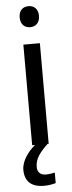

<svg xmlns="http://www.w3.org/2000/svg" viewBox="-63 -768 384 1019"><g transform="rotate(-5 129.0 -258.5)"><path d="M130 -737C101 -737 78 -720 78 -681C78 -643 101 -625 130 -625C157 -625 181 -643 181 -681C181 -720 157 -737 130 -737ZM99 116C99 75 122 43 167 0H173V-536H85V0H100C64 30 27 78 27 126C27 185 59 220 130 220C156 220 173 216 192 211V155C181 157 166 161 144 161C116 161 99 146 99 116Z"/></g></svg>

Font: Noto Sans Newa
Style: Regular
Weight: 400
Designer: Monotype Design Team
Foundry: Monotype Imaging Inc.
Version: Version 2.007